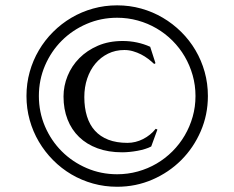

<svg xmlns="http://www.w3.org/2000/svg" viewBox="-20 -695 886 726"><path d="M80.1 -332Q80.1 -379.4 92.3 -423.1Q104.5 -466.8 127 -504.9Q149.4 -543 180.7 -574.2Q211.9 -605.5 250 -627.9Q288.1 -650.4 331.8 -662.6Q375.5 -674.8 422.9 -674.8Q470.2 -674.8 513.9 -662.6Q557.6 -650.4 595.7 -627.9Q633.8 -605.5 665.3 -574.2Q696.8 -543 719.2 -504.9Q741.7 -466.8 753.9 -423.1Q766.1 -379.4 766.1 -332Q766.1 -261.2 739 -198.7Q711.9 -136.2 665.3 -89.6Q618.7 -43 556.2 -15.9Q493.7 11.2 422.9 11.2Q375.5 11.2 331.8 -1Q288.1 -13.2 250 -35.6Q211.9 -58.1 180.7 -89.6Q149.4 -121.1 127 -159.2Q104.5 -197.3 92.3 -241Q80.1 -284.7 80.1 -332ZM567.9 -456.1 563 -453.1Q552.7 -462.9 540.3 -472.4Q527.8 -481.9 513.4 -489.3Q499 -496.6 483.2 -501.2Q467.3 -505.9 450.2 -505.9Q416.5 -505.9 388.7 -492.2Q360.8 -478.5 340.8 -454.6Q320.8 -430.7 309.8 -398.2Q298.8 -365.7 298.8 -328.1Q298.8 -287.6 308.8 -255.4Q318.8 -223.1 338.9 -200.9Q358.9 -178.7 389.6 -166.7Q420.4 -154.8 461.9 -154.8Q492.7 -154.8 521 -169.2Q549.3 -183.6 568.8 -208L575.2 -205.1L551.8 -141.1Q541.5 -135.7 528.1 -131.6Q514.6 -127.4 500 -124.8Q485.4 -122.1 470.2 -120.6Q455.1 -119.1 441.9 -119.1Q389.6 -119.1 348.6 -134.3Q307.6 -149.4 279.1 -177Q250.5 -204.6 235.4 -243.4Q220.2 -282.2 220.2 -330.1Q220.2 -370.1 235.6 -408Q251 -445.8 280 -475.1Q309.1 -504.4 350.3 -522.2Q391.6 -540 443.8 -540Q471.7 -540 498 -534.4Q524.4 -528.8 547.9 -518.1ZM127 -332Q127 -271 150.1 -217Q173.3 -163.1 213.6 -122.8Q253.9 -82.5 307.9 -59.3Q361.8 -36.1 422.9 -36.1Q463.4 -36.1 501.2 -46.6Q539.1 -57.1 572 -76.4Q605 -95.7 632.1 -122.8Q659.2 -149.9 678.5 -182.9Q697.8 -215.8 708.5 -253.4Q719.2 -291 719.2 -332Q719.2 -372.6 708.5 -410.4Q697.8 -448.2 678.5 -481.2Q659.2 -514.2 632.1 -541.3Q605 -568.4 572 -587.6Q539.1 -606.9 501.2 -617.4Q463.4 -627.9 422.9 -627.9Q361.8 -627.9 307.9 -604.7Q253.9 -581.5 213.6 -541.3Q173.3 -501 150.1 -447Q127 -393.1 127 -332Z"/></svg>

Font: Romanesco
Style: Regular
Weight: 400
Designer: Astigmatic (AOETI)
Foundry: Astigmatic (AOETI)
Version: Version 1.000